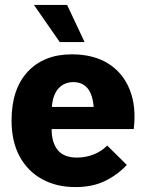

<svg xmlns="http://www.w3.org/2000/svg" viewBox="-20 -741 590 781"><path d="M287 20Q210 20 151.5 -12Q93 -44 60 -104.5Q27 -165 27 -251Q27 -379 93 -449.5Q159 -520 272 -520Q361 -520 421 -482Q481 -444 508 -375.5Q535 -307 524 -216H190Q190 -161 215 -130.5Q240 -100 293 -100Q329 -100 361.5 -113Q394 -126 416 -149L496 -70Q457 -29 406.5 -4.5Q356 20 287 20ZM191 -306H361Q357 -357 336 -382Q315 -407 278 -407Q242 -407 218.5 -382Q195 -357 191 -306ZM118 -721H253L324 -570H223Z"/></svg>

Font: Moderustic
Style: Bold
Weight: 700
Designer: Tural Alisoy
Foundry: TAFT Foundry
Version: Version 2.120